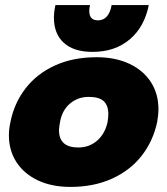

<svg xmlns="http://www.w3.org/2000/svg" viewBox="-20 -720 656 755"><path d="M192 -651Q192 -673 198 -700H334Q331 -688 331 -677Q331 -640 365 -640Q408 -640 419 -700H565Q548 -614 490 -565Q432 -516 344 -516Q270 -516 231 -551.5Q192 -587 192 -651ZM15 -188Q15 -213 21 -240Q36 -315 80.5 -372.5Q125 -430 196 -462.5Q267 -495 360 -495Q434 -495 489 -469Q544 -443 573.5 -397Q603 -351 603 -291Q603 -267 598 -240Q582 -165 537 -107.5Q492 -50 420.5 -17.5Q349 15 257 15Q184 15 129.5 -10.5Q75 -36 45 -82Q15 -128 15 -188ZM403 -240Q406 -257 406 -272Q406 -305 388 -322Q370 -339 329 -339Q286 -339 255 -312.5Q224 -286 216 -240Q212 -218 212 -208Q212 -140 288 -140Q331 -140 362 -167Q393 -194 403 -240Z"/></svg>

Font: Readiness ExtraBold
Style: Italic
Weight: 800
Italic angle: -12°
Designer: Katatrad Team
Foundry: CadsonDemak
Version: Version 1.00;January 16, 2020;FontCreator 12.0.0.2550 64-bit